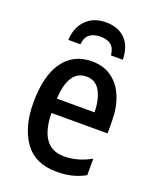

<svg xmlns="http://www.w3.org/2000/svg" viewBox="-141 -832 754 926"><g transform="rotate(20 236.0 -369.5)"><path d="M243 -549Q304 -549 346 -518Q388 -487 409.5 -433Q431 -379 431 -308V-248H143Q146 -72 271 -72Q341 -72 408 -110V-25Q375 -7 340 1.5Q305 10 262 10Q152 10 98 -65.5Q44 -141 44 -266Q44 -403 96 -476Q148 -549 243 -549ZM243 -471Q152 -471 144 -322H337Q337 -385 314 -428Q291 -471 243 -471ZM241 -749Q305 -749 341 -712.5Q377 -676 379 -607H318Q314 -644 294.5 -659.5Q275 -675 240 -675Q207 -675 186 -660Q165 -645 161 -607H99Q102 -672 140.5 -710.5Q179 -749 241 -749Z"/></g></svg>

Font: Noto Sans Condensed Medium
Style: Regular
Weight: 500
Width: 3
Designer: Monotype Design Team
Foundry: Monotype Imaging Inc.
Version: Version 2.013; ttfautohint (v1.8.4.7-5d5b)